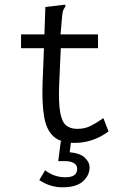

<svg xmlns="http://www.w3.org/2000/svg" viewBox="-20 -604 540 821"><path d="M299 7Q240 7 209.5 -20Q179 -47 169 -103.5Q159 -160 162 -248L168 -398H70V-457H170L174 -574L249 -583L259 -584L260 -577Q255 -570 251.5 -563Q248 -556 246 -539L239 -457H399V-398H240L233 -243Q230 -167 237 -125.5Q244 -84 262 -68.5Q280 -53 310 -53Q343 -53 368.5 -66Q394 -79 422 -99L444 -42Q410 -17 374 -5Q338 7 299 7ZM247 197Q194 197 148 166L173 124Q211 154 260 154Q310 154 310 118Q310 102 296 93.5Q282 85 259 85H229L240 0H284L278 47Q322 51 342.5 70Q363 89 363 112Q363 146 334.5 171.5Q306 197 247 197Z"/></svg>

Font: Ligconsolata
Style: Regular
Weight: 400
Monospace: yes
Designer: Raph Levien, Cyreal, Brenton Simpson
Foundry: Raph Levien, Cyreal, Google
Version: Version 3.001; ttfautohint (v1.8.2.53-6de2)